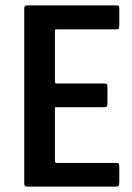

<svg xmlns="http://www.w3.org/2000/svg" viewBox="-20 -693 492 713"><path d="M81 0Q70 0 70 -11V-662Q70 -673 81 -673H409Q419 -673 421 -671.5Q423 -670 423 -660V-599Q423 -588 420.5 -586Q418 -584 409 -584H192Q186 -584 185 -583Q184 -582 184 -577V-391Q184 -386 185.5 -384.5Q187 -383 191 -383H364Q375 -383 377 -380.5Q379 -378 379 -366V-311Q379 -300 376.5 -297.5Q374 -295 364 -295H191Q186 -295 185 -294Q184 -293 184 -288V-97Q184 -92 185 -90Q186 -88 191 -88H407Q419 -88 421 -85.5Q423 -83 423 -72V-16Q423 -5 420 -2.5Q417 0 407 0Z"/></svg>

Font: Glory Thin SemiBold
Style: Regular
Weight: 600
Version: Version 1.011